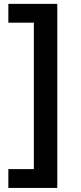

<svg xmlns="http://www.w3.org/2000/svg" viewBox="-20 -757 414 977"><path d="M22.5 199.2V103.5H152.3V-641.6H22.5V-737.3H271.5V199.2Z"/></svg>

Font: Pretendard JP SemiBold
Style: Regular
Weight: 600
Designer: Base glyphs from Inter by Rasmus Andersson; Hangeul glyphs from Noto Sans CJK(Source Han Sans) by Jang Soo-young and Kan
Foundry: Kil Hyung-jin
Version: Version 1.309